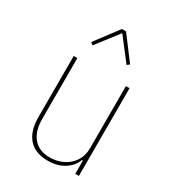

<svg xmlns="http://www.w3.org/2000/svg" viewBox="-183 -845 866 959"><g transform="rotate(30 250.5 -365.5)"><path d="M395 -76H389Q376 -38 337 -13Q298 12 242 12Q170 12 132 -30.5Q94 -73 94 -154V-506H115V-154Q115 -85 148 -46Q181 -7 243 -7Q273 -7 300.5 -16.5Q328 -26 349 -44Q370 -62 382.5 -88Q395 -114 395 -147V-506H416V0H395ZM259 -743 359 -610 345 -599 247 -726 149 -599 135 -610 235 -743Z"/></g></svg>

Font: IBM Plex Sans Cond Thin
Style: Regular
Weight: 100
Width: 3
Designer: Mike Abbink, Paul van der Laan, Pieter van Rosmalen
Foundry: Bold Monday
Version: Version 1.3